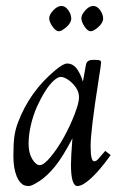

<svg xmlns="http://www.w3.org/2000/svg" viewBox="-20 -613 411 644"><path d="M240 11Q218 11 218 -61Q218 -85.4 222.9 -148.9Q190.2 -86.2 164.2 -54.3Q138.2 -22.5 112.4 -5.7Q86.7 11 77 11Q67.4 11 61.2 8.5Q54.9 6.1 48.1 -1.3Q41.3 -8.8 36.4 -20.5Q24.9 -48.1 24.9 -89.6Q24.9 -131.1 28.2 -155Q31.5 -179 40.3 -202.1Q79.6 -306.4 166 -377.9Q192.4 -399.9 204.7 -399.9Q217 -399.9 226 -393.7Q234.9 -387.5 240.5 -378.4Q252.2 -359.9 258.1 -339.1L268.1 -395Q271 -412.1 291 -412.1H301Q312.5 -412.1 315.8 -410Q319.1 -408 319.1 -402.8Q319.1 -397.7 310.3 -341.8Q283.9 -174.1 283.9 -123Q283.9 -72 295.9 -72Q303 -72 309.4 -79.6Q315.9 -87.2 318.4 -90Q320.8 -92.8 325.2 -97.9Q329.6 -103 333 -106.9L351.1 -93Q304 -26.4 267.1 -0.2Q251.2 11 240 11ZM104 -255.1Q91.6 -227.3 83.7 -194.1Q75.9 -160.9 75.9 -130.4Q75.9 -99.9 88.1 -79.5Q100.3 -59.1 113.6 -59.1Q127 -59.1 150 -86.9Q173.1 -114.7 193.8 -152Q214.6 -189.2 229.9 -228.8Q245.1 -268.3 245.1 -286.5Q245.1 -304.7 234 -320.3Q222.9 -335.9 208.6 -345.5Q194.3 -355 184.1 -355Q173.8 -355 159.5 -341.9Q145.3 -328.9 130.9 -305.9Q116.5 -283 104 -255.1ZM177 -508.1Q167.2 -508.1 156.1 -524Q145 -540 145 -551.9Q145 -563.7 158.8 -578.4Q172.6 -593 185.8 -593Q199 -593 209 -578.9Q219 -564.7 219 -550.7Q219 -536.6 202.9 -522.3Q186.8 -508.1 177 -508.1ZM283.9 -508.1Q274.2 -508.1 263.5 -524Q252.9 -540 252.9 -551.9Q252.9 -563.7 266.2 -578.4Q279.5 -593 292.7 -593Q305.9 -593 315.9 -578.9Q325.9 -564.7 325.9 -550.7Q325.9 -536.6 309.8 -522.3Q293.7 -508.1 283.9 -508.1Z"/></svg>

Font: Linden Hill
Style: Italic
Weight: 400
Italic angle: -5.60001°
Version: Version 1.201